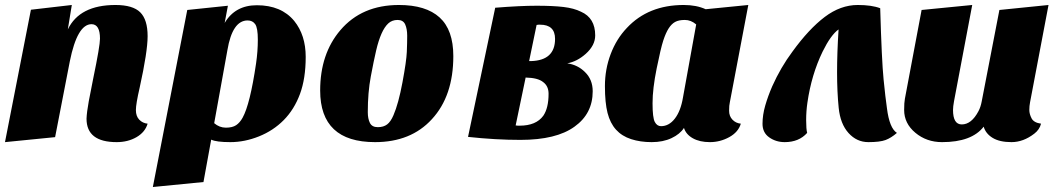

<svg xmlns="http://www.w3.org/2000/svg" viewBox="-28 -550 4262 770"><path d="M440 20Q319 20 319 -74Q320 -100 328 -144L346 -236Q373 -366 373 -395Q373 -453 339 -453Q282 -453 252 -304L193 0L-8 20L96 -511L260 -530L244 -432Q291 -530 435 -530Q505 -530 534.5 -500.5Q564 -471 564 -405Q564 -343 532 -198Q517 -133 517 -108.5Q517 -84 530.5 -70Q544 -56 564 -54Q554 -20 519.5 0Q485 20 440 20Z M819 10 788 180 585 200 723 -510 886 -527 873 -458Q915 -529 1002 -529Q1100 -529 1152 -466Q1198 -409 1198 -322Q1198 -235 1175 -173Q1152 -111 1110 -68.5Q1068 -26 1010.5 -3Q953 20 896 20Q839 20 819 10ZM831 -56Q852 -38 878 -38Q904 -38 919 -48Q934 -58 945 -78Q975 -132 999 -296Q1006 -344 1006 -391Q1006 -438 995.5 -453Q985 -468 965 -468Q904 -468 884 -349Z M1476 20Q1256 20 1256 -187Q1256 -334 1337 -429Q1423 -530 1572 -530Q1680 -530 1735 -480Q1790 -430 1790 -325Q1790 -165 1704 -72Q1620 20 1476 20ZM1447 -100Q1447 -74 1455.5 -57Q1464 -40 1487 -40Q1510 -40 1524.5 -51Q1539 -62 1550 -88Q1570 -134 1586 -219.5Q1602 -305 1603.5 -342Q1605 -379 1605 -406.5Q1605 -434 1597 -452Q1589 -470 1566.5 -470Q1544 -470 1529 -456Q1514 -442 1502 -415Q1490 -388 1480.5 -347.5Q1471 -307 1459 -243Q1447 -179 1447 -100Z M2094 -305 2124 -450Q2129 -451 2132 -451H2138Q2198 -451 2198 -394Q2198 -308 2102 -305ZM2056 -46H2049Q2047 -46 2040 -47L2080 -239Q2129 -238 2150 -221Q2172 -205 2172 -174Q2172 -117 2151 -86Q2122 -46 2056 -46ZM2321 -334Q2359 -368 2359 -408Q2359 -478 2302 -503Q2274 -517 2232 -522Q2190 -527 2124 -527Q2058 -527 1958 -519L1849 -1Q1960 11 2059 11Q2203 11 2276 -42Q2349 -94 2349 -184Q2349 -231 2318 -261Q2289 -290 2247 -296Q2286 -303 2321 -334Z M2486 -438Q2572 -530 2714 -530Q2765 -530 2802 -513L2973 -530L2899 -140Q2896 -128 2896 -106Q2896 -84 2909.5 -70Q2923 -56 2943 -54Q2933 -20 2896.5 0Q2860 20 2819 20Q2778 20 2750.5 4.5Q2723 -11 2715 -37Q2699 -12 2665 4Q2631 20 2585.5 20Q2540 20 2503 8Q2466 -4 2442.5 -30Q2419 -56 2408.5 -97Q2398 -138 2398 -205Q2398 -272 2421 -333Q2444 -394 2486 -438ZM2623 -44Q2655 -44 2678.5 -74.5Q2702 -105 2711 -159L2764 -452Q2743 -470 2718.5 -470Q2694 -470 2679.5 -462Q2665 -454 2653.5 -436Q2642 -418 2632 -387.5Q2622 -357 2605.5 -275.5Q2589 -194 2589 -136Q2589 -78 2598 -61Q2607 -44 2623 -44Z M3209 -17Q3176 20 3119 20Q3084 20 3057 1Q3030 -18 3030 -53.5Q3030 -89 3041 -127Q3052 -165 3069 -204Q3103 -280 3150 -343Q3216 -434 3279.5 -482Q3343 -530 3412 -530Q3468 -530 3502 -517Q3508 -307 3515.5 -232Q3523 -157 3529 -116Q3539 -36 3569 -17Q3546 3 3523.5 11.5Q3501 20 3454.5 20Q3408 20 3375 -16.5Q3342 -53 3335.5 -117.5Q3329 -182 3329 -260Q3329 -338 3335 -432Q3304 -410 3271 -343Q3226 -250 3210 -138Q3205 -104 3205 -68Q3205 -32 3209 -17Z M3917 -42Q3869 20 3750 20Q3688 20 3643 -17.5Q3598 -55 3598 -109Q3598 -139 3601 -154L3668 -510L3871 -530L3798 -144Q3794 -122 3794 -109Q3794 -51 3829 -51Q3868 -51 3896 -104Q3905 -121 3909 -143L3980 -510L4177 -530L4103 -140Q4100 -125 4100 -109Q4100 -93 4109 -75.5Q4118 -58 4147 -54Q4141 -30 4120 -14Q4076 20 4028.5 20Q3981 20 3953 3Q3925 -14 3917 -42Z"/></svg>

Font: Sansita One
Style: Regular
Weight: 400
Designer: Pablo Cosgaya
Foundry: Omnibus-Type
Version: Version 1.001